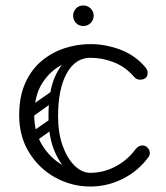

<svg xmlns="http://www.w3.org/2000/svg" viewBox="-20 -671 607 701"><path d="M508 -384Q501 -380 492 -380Q478 -380 469 -391Q438 -427 396 -443.5Q354 -460 310 -460Q261 -460 213.5 -438Q166 -416 135.5 -369.5Q105 -323 105 -250Q105 -188 134.5 -140.5Q164 -93 211 -66.5Q258 -40 310 -40Q357 -40 400.5 -62.5Q444 -85 474 -125Q486 -140 499 -140Q509 -140 515 -135Q527 -126 527 -112Q527 -104 521 -96Q484 -46 428 -18Q372 10 310 10Q242 10 182.5 -22.5Q123 -55 86.5 -114Q50 -173 50 -250Q50 -319 72.5 -368.5Q95 -418 132.5 -449Q170 -480 216 -495Q262 -510 310 -510Q366 -510 420 -489.5Q474 -469 511 -425Q519 -416 519 -404Q519 -390 508 -384ZM81 -157Q71 -172 85 -181L162 -235Q177 -245 186 -231Q197 -216 183 -207L106 -152Q100 -148 93 -149Q86 -150 81 -157ZM81 -255Q71 -270 85 -279L162 -333Q177 -343 186 -329Q197 -314 183 -305L106 -250Q100 -246 93 -247Q86 -248 81 -255ZM307 -6Q273 -8 238.5 -35.5Q204 -63 180.5 -116Q157 -169 157 -245Q157 -338 180.5 -390.5Q204 -443 238.5 -464.5Q273 -486 307 -486L310 -460Q255 -460 223.5 -403Q192 -346 192 -246Q192 -186 208.5 -139.5Q225 -93 252 -66.5Q279 -40 310 -40ZM284 -576Q268 -576 257.5 -587Q247 -598 247 -614Q247 -629 257.5 -640Q268 -651 284 -651Q300 -651 311 -640Q322 -629 322 -614Q322 -598 311 -587Q300 -576 284 -576Z"/></svg>

Font: Agu Display
Style: Regular
Weight: 400
Designer: Oluwaseun Badejo
Version: Version 1.103